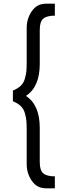

<svg xmlns="http://www.w3.org/2000/svg" viewBox="-20 -781 368 1043"><path d="M121 -260Q196 -211 196 -86V100Q196 144 215 160.5Q234 177 278 177V242H230Q181 242 153 201.5Q125 161 125 110V-72Q125 -106 123.5 -123.5Q122 -141 115.5 -165Q109 -189 93 -204.5Q77 -220 50 -231V-289Q77 -300 93 -315.5Q109 -331 115.5 -355Q122 -379 123.5 -396Q125 -413 125 -448V-629Q125 -680 153 -720.5Q181 -761 230 -761H278V-696Q234 -696 215 -679.5Q196 -663 196 -619V-434Q196 -309 121 -260Z"/></svg>

Font: HansKendrickRegular
Style: Regular
Weight: 400
Designer: Alfredo Marco Pradil
Foundry: Hanken Studio
Version: Version 1.000;PS 001.001;hotconv 1.0.56